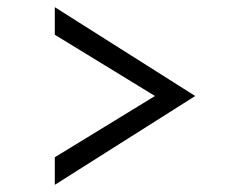

<svg xmlns="http://www.w3.org/2000/svg" viewBox="-20 -615 660 536"><path d="M447 -368 133 -176V-99L525 -347L133 -595V-518L447 -326Z"/></svg>

Font: Tilda Sans VF
Style: Regular
Weight: 400
Designer: ParaType Ltd
Foundry: ParaType Ltd
Version: Version 1.010